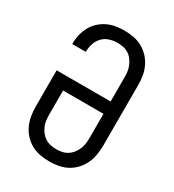

<svg xmlns="http://www.w3.org/2000/svg" viewBox="-182 -845 863 955"><g transform="rotate(30 250.0 -367.5)"><path d="M250 8Q223 8 196.5 3Q170 -2 147 -14.5Q124 -27 105.5 -47Q87 -67 76 -91Q65 -115 60.5 -141.5Q56 -168 56 -195V-403H366V-540Q366 -557 364 -573.5Q362 -590 355.5 -605.5Q349 -621 339 -634.5Q329 -648 315 -657Q301 -666 284.5 -669.5Q268 -673 251 -673Q228 -673 205.5 -666Q183 -659 167 -642.5Q151 -626 143.5 -604Q136 -582 136 -559V-555H58V-561Q58 -586 64 -610.5Q70 -635 82 -657Q94 -679 112.5 -696Q131 -713 153.5 -724Q176 -735 201 -739Q226 -743 251 -743Q278 -743 304 -738Q330 -733 353.5 -720Q377 -707 395 -687.5Q413 -668 424.5 -643.5Q436 -619 440 -593Q444 -567 444 -540V-195Q444 -168 439.5 -141.5Q435 -115 424 -91Q413 -67 394.5 -47Q376 -27 353 -14.5Q330 -2 303.5 3Q277 8 250 8ZM250 -62Q267 -62 283.5 -65.5Q300 -69 314 -78Q328 -87 338.5 -100.5Q349 -114 355.5 -129.5Q362 -145 364 -161.5Q366 -178 366 -195V-332H134V-195Q134 -178 136 -161.5Q138 -145 144.5 -129.5Q151 -114 161.5 -100.5Q172 -87 186 -78Q200 -69 216.5 -65.5Q233 -62 250 -62Z"/></g></svg>

Font: Huly
Style: Regular
Weight: 400
Designer: Belleve Invis
Foundry: Belleve Invis
Version: Version 33.2.5; ttfautohint (v1.8.4)